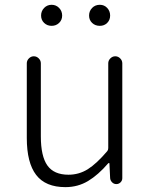

<svg xmlns="http://www.w3.org/2000/svg" viewBox="-20 -768 630 801"><path d="M252.9 12.7Q169.9 12.7 130.9 -38.1Q91.8 -88.9 91.8 -192.4V-503.9Q91.8 -515.6 100.6 -524.4Q109.4 -533.2 121.1 -533.2Q132.8 -533.2 141.6 -524.4Q150.4 -515.6 150.4 -503.9V-199.2Q150.4 -116.2 177.7 -77.6Q205.1 -39.1 265.6 -39.1Q309.6 -39.1 346.2 -62Q382.8 -85 427.7 -137.7Q431.6 -142.6 431.6 -150.4V-503.9Q431.6 -515.6 440.4 -524.4Q449.2 -533.2 460.9 -533.2Q472.7 -533.2 481.4 -524.4Q490.2 -515.6 490.2 -503.9V-24.4Q490.2 -14.6 482.9 -7.3Q475.6 0 465.3 0Q455.1 0 447.8 -7.3Q440.4 -14.6 439.5 -24.4L436.5 -86.9Q435.5 -87.9 434.1 -87.9Q432.6 -87.9 431.6 -86.9Q389.6 -38.1 347.2 -12.7Q304.7 12.7 252.9 12.7ZM151.4 -703.1Q151.4 -721.7 164.1 -734.9Q176.8 -748 195.3 -748Q213.9 -748 226.6 -734.9Q239.3 -721.7 239.3 -703.1Q239.3 -684.6 226.6 -672.4Q213.9 -660.2 195.3 -660.2Q176.8 -660.2 164.1 -672.4Q151.4 -684.6 151.4 -703.1ZM396.5 -660.2Q377 -660.2 364.3 -672.4Q351.6 -684.6 351.6 -703.1Q351.6 -721.7 364.3 -734.9Q377 -748 396.5 -748Q415 -748 427.2 -734.9Q439.5 -721.7 439.5 -703.1Q439.5 -684.6 427.2 -672.4Q415 -660.2 396.5 -660.2Z"/></svg>

Font: Gen Jyuu Gothic P Light
Style: Regular
Weight: 200
Designer: [Source Han Sans]
Ryoko NISHIZUKA  (kana & ideographs); Paul D. Hunt (Latin, Greek & Cyrillic); Wenlong ZHANG  (bopomofo
Version: Version 1.002.20150607